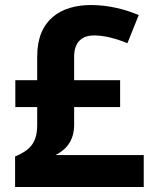

<svg xmlns="http://www.w3.org/2000/svg" viewBox="-20 -744 612 764"><path d="M342 -724C224 -724 128 -667 128 -520V-425H41V-318H128V-247C128 -171 95 -145 40 -121V0H552V-127H201C236 -145 275 -177 275 -248V-318H458V-425H275V-519C275 -581 311 -603 354 -603C395 -603 441 -591 487 -572L532 -684C480 -706 414 -724 342 -724Z"/></svg>

Font: Noto Sans Malayalam
Style: Bold
Weight: 700
Designer: Jelle Bosma - Monotype Design Team
Foundry: Monotype Imaging Inc.
Version: Version 2.104